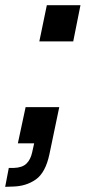

<svg xmlns="http://www.w3.org/2000/svg" viewBox="-100 -554 331 742"><path d="M52 -394 81 -534H211L183 -394ZM-80 168 -66 95H-47Q-14 94 2 78.5Q18 63 24 36L32 0H-31L-1 -140H129L91 42Q76 113 38.5 139.5Q1 166 -51 167Z"/></svg>

Font: Mona Sans Condensed
Style: Bold Italic
Weight: 700
Width: 3
Italic angle: -11.7°
Designer: Deni Anggara
Foundry: GitHub
Version: Version 1.001; ttfautohint (v1.8.4.7-5d5b);gftools[0.9.31]